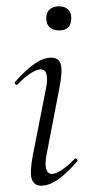

<svg xmlns="http://www.w3.org/2000/svg" viewBox="-20 -577 287 606"><path d="M110 9Q88 9 80.5 -11Q73 -31 84 -89L125 -297Q137 -358 108 -358Q96 -358 77 -346Q58 -334 36 -311Q33 -307 28.5 -311.5Q24 -316 28 -319Q62 -357 89.5 -376Q117 -395 142 -395Q166 -395 172 -373.5Q178 -352 167 -297L127 -89Q121 -58 126 -43Q131 -28 144 -28Q155 -28 174 -40Q193 -52 215 -75Q219 -79 223 -74.5Q227 -70 223 -67Q190 -29 162.5 -10Q135 9 110 9ZM166 -481Q147 -481 136.5 -491Q126 -501 126 -520Q126 -537 136.5 -547Q147 -557 166 -557Q185 -557 195 -547Q205 -537 205 -520Q205 -481 166 -481Z"/></svg>

Font: Cormorant Light
Style: Italic
Weight: 300
Italic angle: -10°
Designer: Christian Thalmann (Catharsis Fonts)
Foundry: Catharsis Fonts
Version: Version 4.000